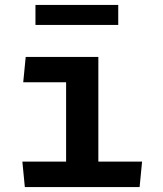

<svg xmlns="http://www.w3.org/2000/svg" viewBox="-20 -757 660 777"><path d="M84 -526.5 74 -424H247.5V-103H70.5L80.5 0H545L555 -103H378V-526.5ZM123.5 -656H458.5V-737H123.5Z"/></svg>

Font: Monaspace Argon SemiBold
Style: Regular
Weight: 600
Designer: Riley Cran & the Lettermatic Team
Foundry: Lettermatic
Version: Version 1.000 (Monaspace Argon)